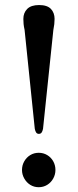

<svg xmlns="http://www.w3.org/2000/svg" viewBox="-20 -754 317 781"><path d="M139 -733.5Q172 -733.5 187 -717.8Q202 -702 202 -677Q202 -667 200.8 -655.5Q199.5 -644 197 -632L155 -230Q153 -220 149.2 -214.8Q145.5 -209.5 138 -209.5Q131 -209.5 127.2 -214.8Q123.5 -220 121.5 -230L80 -632.5Q77 -645.5 76 -656Q75 -666.5 75 -677Q75 -702 90.8 -717.8Q106.5 -733.5 139 -733.5ZM137.5 7.5Q118.5 7.5 103.2 -2Q88 -11.5 78.8 -27.8Q69.5 -44 69.5 -62.5Q69.5 -82 78.8 -98Q88 -114 103.2 -123.2Q118.5 -132.5 137.5 -132.5Q156.5 -132.5 172 -123.2Q187.5 -114 196.5 -98Q205.5 -82 205.5 -62.5Q205.5 -44 196.5 -27.8Q187.5 -11.5 172 -2Q156.5 7.5 137.5 7.5Z"/></svg>

Font: Fraunces 60pt
Style: Regular
Weight: 400
Version: Version 1.000;[b76b70a41]